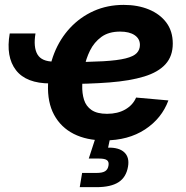

<svg xmlns="http://www.w3.org/2000/svg" viewBox="-20 -566 765 790"><path d="M187 -222.7Q87.9 -222.7 45.7 -277.3Q3.4 -332 20 -428.2H126Q116.7 -372.1 134 -342.3Q151.4 -312.5 202.1 -312.5ZM409.7 11.7Q336.4 11.7 283.4 -15.1Q230.5 -42 202.6 -93.5Q174.8 -145 177.7 -218.8Q179.7 -287.6 203.1 -346.9Q226.6 -406.2 268.1 -450.9Q309.6 -495.6 365.7 -520.8Q421.9 -545.9 488.8 -545.9Q546.9 -545.9 592.5 -527.1Q638.2 -508.3 664.6 -472.9Q690.9 -437.5 690.9 -386.7Q690.9 -335 661.1 -302Q631.3 -269 573.2 -251.2Q515.1 -233.4 430.4 -226.8Q345.7 -220.2 236.3 -220.2L251.5 -310.5Q344.7 -310.5 404.3 -314Q463.9 -317.4 496.8 -325.7Q529.8 -334 542.7 -347.7Q555.7 -361.3 555.7 -381.3Q555.7 -406.7 533.9 -421.4Q512.2 -436 474.1 -436Q427.2 -436 397.2 -414.1Q367.2 -392.1 350.3 -357.9Q333.5 -323.7 326.4 -285.9Q319.3 -248 318.4 -215.3Q317.4 -182.1 325.7 -155.5Q334 -128.9 356.7 -113.3Q379.4 -97.7 420.4 -97.7Q464.4 -97.7 495.6 -115.7Q526.9 -133.8 540 -164.6L672.9 -152.8Q645.5 -78.6 576.7 -33.4Q507.8 11.7 409.7 11.7ZM308.1 204.1 317.9 145.5H378.4Q401.4 145.5 412.6 138.4Q423.8 131.3 426.3 115.7Q429.2 100.1 420.4 93.3Q411.6 86.4 388.2 86.4H345.2L380.4 -21.5H437.5L433.6 0L424.8 41.5Q470.2 40.5 491.7 61Q513.2 81.5 506.8 119.1Q499.5 163.1 467.8 183.6Q436 204.1 376.5 204.1Z"/></svg>

Font: Inter 20pt
Style: Bold Italic
Weight: 700
Italic angle: -9.3988°
Version: Version 4.001;git-66647c0bb